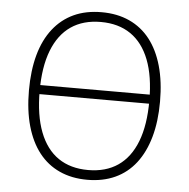

<svg xmlns="http://www.w3.org/2000/svg" viewBox="-52 -764 809 823"><g transform="rotate(5 353.0 -352.5)"><path d="M100 -340V-379H617V-340ZM353 8Q286 8 233.5 -16Q181 -40 145 -86Q109 -132 90 -199Q71 -266 71 -352Q71 -438 89.5 -505Q108 -572 144.5 -618.5Q181 -665 233 -689Q285 -713 353 -713Q420 -713 472.5 -689Q525 -665 561 -619Q597 -573 616 -506Q635 -439 635 -353Q635 -267 616 -200Q597 -133 561 -86.5Q525 -40 472.5 -16Q420 8 353 8ZM353 -34Q429 -34 481.5 -70Q534 -106 561.5 -177Q589 -248 589 -353Q589 -458 561.5 -528.5Q534 -599 481.5 -635Q429 -671 353 -671Q277 -671 224.5 -635Q172 -599 144.5 -528Q117 -457 117 -353Q117 -249 144.5 -177.5Q172 -106 224.5 -70Q277 -34 353 -34Z"/></g></svg>

Font: Nunito Sans 10pt SemiCondensed ExtraLight
Style: Regular
Weight: 250
Width: 4
Designer: Vernon Adams
Foundry: Vernon Adams
Version: Version 3.101;gftools[0.9.27]